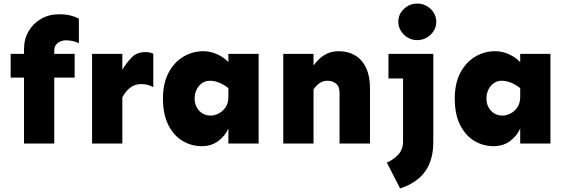

<svg xmlns="http://www.w3.org/2000/svg" viewBox="-20 -797 3144 1066"><path d="M113.3 0V-523.4Q113.3 -580.1 138.7 -623.5Q164.1 -667 208 -692.4Q252 -717.8 307.6 -717.8Q344.7 -717.8 371.6 -710.9Q398.4 -704.1 418 -693.4V-556.6Q403.3 -564.5 385.3 -568.8Q367.2 -573.2 344.7 -573.2Q322.3 -573.2 301.8 -559.1Q281.2 -544.9 281.2 -516.6V0ZM39.1 -366.2V-498H394.5V-366.2Z M491.2 0V-498H659.2V0ZM659.2 -255.9V-409.2Q682.6 -449.2 711.4 -478.5Q740.2 -507.8 787.1 -507.8Q812.5 -507.8 831.1 -499V-313.5Q816.4 -321.3 800.3 -325.7Q784.2 -330.1 762.7 -330.1Q728.5 -330.1 702.1 -309.6Q675.8 -289.1 659.2 -255.9Z M1099.6 14.6Q1043.9 14.6 995.1 -13.7Q946.3 -42 915.5 -101.1Q884.8 -160.2 884.8 -250Q884.8 -334 915.5 -392.6Q946.3 -451.2 997.6 -481.9Q1048.8 -512.7 1109.4 -512.7Q1148.4 -512.7 1186 -495.6Q1223.6 -478.5 1248 -452.1V-498H1416V0H1248V-83Q1229.5 -42 1191.4 -13.7Q1153.3 14.6 1099.6 14.6ZM1149.4 -155.3Q1170.9 -155.3 1193.4 -166.5Q1215.8 -177.7 1231.9 -200.7Q1248 -223.6 1248 -259.8V-307.6Q1226.6 -325.2 1199.7 -336.9Q1172.9 -348.6 1144.5 -348.6Q1120.1 -348.6 1101.1 -335Q1082 -321.3 1071.3 -298.8Q1060.5 -276.4 1060.5 -250Q1060.5 -223.6 1071.8 -202.1Q1083 -180.7 1103 -168Q1123 -155.3 1149.4 -155.3Z M1865.2 0V-281.2Q1865.2 -318.4 1844.7 -333.5Q1824.2 -348.6 1798.8 -348.6Q1771.5 -348.6 1752.9 -334.5Q1734.4 -320.3 1720.7 -300.8V-433.6Q1736.3 -455.1 1756.3 -473.1Q1776.4 -491.2 1802.2 -502Q1828.1 -512.7 1861.3 -512.7Q1912.1 -512.7 1951.2 -489.7Q1990.2 -466.8 2012.2 -420.9Q2034.2 -375 2034.2 -307.6V0ZM1552.7 0V-498H1720.7V0Z M2296.9 -777.3Q2325.2 -777.3 2349.1 -763.7Q2373 -750 2387.7 -727.1Q2402.3 -704.1 2402.3 -675.8Q2402.3 -648.4 2387.7 -625Q2373 -601.6 2349.1 -587.9Q2325.2 -574.2 2296.9 -574.2Q2268.6 -574.2 2244.6 -587.9Q2220.7 -601.6 2206.1 -625Q2191.4 -648.4 2191.4 -675.8Q2191.4 -718.8 2223.1 -748Q2254.9 -777.3 2296.9 -777.3ZM2201.2 249 2127.9 105.5Q2166 88.9 2191.9 60.5Q2217.8 32.2 2217.8 -10.7V-361.3H2136.7V-498H2385.7V-8.8Q2385.7 92.8 2339.4 156.2Q2293 219.7 2201.2 249Z M2719.7 14.6Q2664.1 14.6 2615.2 -13.7Q2566.4 -42 2535.6 -101.1Q2504.9 -160.2 2504.9 -250Q2504.9 -334 2535.6 -392.6Q2566.4 -451.2 2617.7 -481.9Q2668.9 -512.7 2729.5 -512.7Q2768.6 -512.7 2806.2 -495.6Q2843.8 -478.5 2868.2 -452.1V-498H3036.1V0H2868.2V-83Q2849.6 -42 2811.5 -13.7Q2773.4 14.6 2719.7 14.6ZM2769.5 -155.3Q2791 -155.3 2813.5 -166.5Q2835.9 -177.7 2852.1 -200.7Q2868.2 -223.6 2868.2 -259.8V-307.6Q2846.7 -325.2 2819.8 -336.9Q2793 -348.6 2764.6 -348.6Q2740.2 -348.6 2721.2 -335Q2702.1 -321.3 2691.4 -298.8Q2680.7 -276.4 2680.7 -250Q2680.7 -223.6 2691.9 -202.1Q2703.1 -180.7 2723.1 -168Q2743.2 -155.3 2769.5 -155.3Z"/></svg>

Font: Sen ExtraBold
Style: Regular
Weight: 800
Version: Version 2.000;gftools[0.9.31]